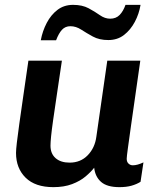

<svg xmlns="http://www.w3.org/2000/svg" viewBox="-20 -761 640 791"><path d="M200 10Q125 10 85.5 -29Q46 -68 46 -131Q46 -144 49.5 -174Q53 -204 59.5 -250.5Q66 -297 75.5 -362.5Q85 -428 97 -511H235Q223 -430 214 -369.5Q205 -309 199 -267Q193 -225 190.5 -199.5Q188 -174 188 -161Q188 -128 209 -109.5Q230 -91 267 -91Q312 -91 341.5 -121.5Q371 -152 377 -198L422 -511H558Q548 -440 538 -371Q528 -302 520 -245Q512 -188 507 -151.5Q502 -115 502 -107Q502 -94 509.5 -87Q517 -80 527 -80Q546 -80 571 -92L559 -12Q543 -2 522 4Q501 10 472 10Q421 10 396.5 -11.5Q372 -33 368 -70Q355 -53 332.5 -34Q310 -15 277 -2.5Q244 10 200 10ZM148 -595Q155 -633 172.5 -666.5Q190 -700 217 -720.5Q244 -741 281 -741Q319 -741 345 -727Q371 -713 391.5 -698.5Q412 -684 434 -684Q458 -684 473 -699.5Q488 -715 497 -741H559Q553 -704 535.5 -671Q518 -638 491 -617Q464 -596 426 -596Q389 -596 362.5 -610.5Q336 -625 314.5 -639Q293 -653 270 -653Q249 -653 235.5 -638.5Q222 -624 211 -595Z"/></svg>

Font: Chivo Mono Medium SemiBold
Style: Italic
Weight: 600
Italic angle: -8.05°
Monospace: yes
Version: Version 1.008